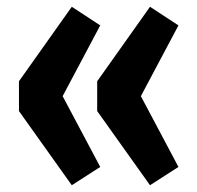

<svg xmlns="http://www.w3.org/2000/svg" viewBox="-20 -569 583 567"><path d="M192 -549 276 -494 165 -285 276 -76 192 -22 36 -241V-329ZM423 -549 507 -494 396 -285 507 -76 423 -22 267 -241V-329Z"/></svg>

Font: Fira Sans Extra Condensed SemiBold
Style: Regular
Weight: 600
Width: 1
Designer: Carrois Corporate & Edenspiekermann AG
Foundry: Carrois Corporate GbR & Edenspiekermann AG
Version: Version 4.203